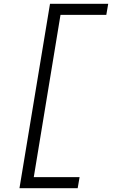

<svg xmlns="http://www.w3.org/2000/svg" viewBox="-20 -843 640 1006"><path d="M82 143 242 -823H547L537 -765H297L157 85H397L387 143Z"/></svg>

Font: Iosevka Aile Light
Style: Italic
Weight: 300
Italic angle: -9°
Designer: Belleve Invis
Foundry: Belleve Invis
Version: Version 31.1.0; ttfautohint (v1.8.4)